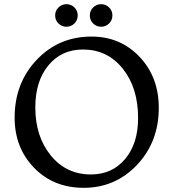

<svg xmlns="http://www.w3.org/2000/svg" viewBox="-20 -887 830 919"><path d="M381 12Q236 12 143 -84Q50 -180 50 -324Q50 -489 155.5 -600.5Q261 -712 418 -712Q556 -712 648 -615Q740 -518 740 -371Q740 -208 636 -98Q532 12 381 12ZM415 -52Q517 -52 579 -126Q641 -200 641 -322Q641 -467 567.5 -558.5Q494 -650 377 -650Q274 -650 211.5 -574Q149 -498 149 -373Q149 -234 223 -143Q297 -52 415 -52ZM336 -774.5Q320 -759 298 -759Q276 -759 260 -774.5Q244 -790 244 -813Q244 -836 260 -851.5Q276 -867 298 -867Q320 -867 336 -851.5Q352 -836 352 -813Q352 -790 336 -774.5ZM502 -774.5Q486 -759 464 -759Q442 -759 426 -774.5Q410 -790 410 -813Q410 -836 426 -851.5Q442 -867 464 -867Q486 -867 502 -851.5Q518 -836 518 -813Q518 -790 502 -774.5Z"/></svg>

Font: Coconat
Style: Regular
Weight: 400
Designer: Sara Lavazza
Foundry: Collletttivo
Version: Version 1.000;Glyphs 3.2 (3217)